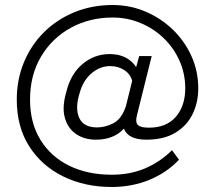

<svg xmlns="http://www.w3.org/2000/svg" viewBox="-20 -734 858 767"><path d="M426 13Q319 13 233 -29Q147 -71 97 -149Q47 -227 47 -336Q47 -416 75.5 -485Q104 -554 156 -605.5Q208 -657 278 -685.5Q348 -714 430 -714Q499 -714 560.5 -688Q622 -662 669.5 -616.5Q717 -571 744.5 -510.5Q772 -450 772 -381Q772 -324 749 -277.5Q726 -231 680 -203.5Q634 -176 565 -176Q492 -176 475 -220Q434 -176 363 -176Q317 -176 284 -198.5Q251 -221 239 -263.5Q227 -306 245 -367Q262 -438 309.5 -478Q357 -518 418 -518Q489 -518 524 -466L536 -510H586L527 -273Q520 -246 530.5 -235Q541 -224 575 -224Q645 -224 682.5 -267.5Q720 -311 720 -381Q720 -440 697 -491.5Q674 -543 634 -581.5Q594 -620 541.5 -642Q489 -664 430 -664Q338 -664 263 -623Q188 -582 144 -508Q100 -434 100 -336Q100 -243 141.5 -175.5Q183 -108 256.5 -72Q330 -36 426 -36Q501 -36 561 -62Q621 -88 667 -134L695 -96Q646 -44 576.5 -15.5Q507 13 426 13ZM368 -225Q401 -225 433.5 -242Q466 -259 483 -310L508 -411Q501 -438 476.5 -454Q452 -470 420 -470Q380 -470 346 -441.5Q312 -413 298 -362Q279 -301 296.5 -263Q314 -225 368 -225Z"/></svg>

Font: Zen Kaku Gothic Antique
Style: Regular
Weight: 400
Designer: Yoshimichi Ohira
Foundry: Positype
Version: Version 1.001